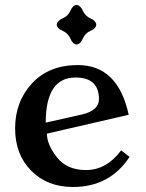

<svg xmlns="http://www.w3.org/2000/svg" viewBox="-20 -745 588 775"><path d="M274.4 9.8Q171.4 9.8 106.2 -55.7Q41 -121.1 41 -226.6Q41 -335 109.4 -408.7Q177.7 -482.4 294.4 -482.4Q456.1 -482.4 499.5 -281.7L169.4 -205.6Q169.4 -161.6 209.7 -110.1Q250 -58.6 327.1 -58.6Q410.2 -58.6 469.2 -138.2L502.9 -111.8Q423.3 9.8 274.4 9.8ZM164.6 -250 310.1 -282.7Q379.4 -298.8 379.4 -344.7Q379.4 -432.1 284.7 -432.1Q164.6 -432.1 164.6 -250ZM289.1 -565.4Q273.4 -566.9 264.2 -589.1Q254.9 -611.3 232.7 -620.6Q210.4 -629.9 209 -645.5Q210.4 -661.1 232.7 -670.7Q254.9 -680.2 264.2 -701.9Q273.4 -723.6 289.1 -725.1Q304.7 -723.6 314.2 -701.9Q323.7 -680.2 345.5 -670.7Q367.2 -661.1 368.7 -645.5Q367.2 -629.9 345.5 -620.6Q323.7 -611.3 314.2 -589.1Q304.7 -566.9 289.1 -565.4Z"/></svg>

Font: Kelvinch
Style: Bold
Weight: 700
Designer: Paul James Miller
Foundry: High-Logic / Made with FontCreator
Version: Version 3.501;March 28, 2021;FontCreator 13.0.0.2683 64-bit